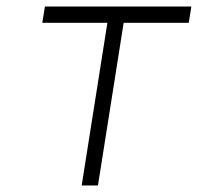

<svg xmlns="http://www.w3.org/2000/svg" viewBox="-20 -570 640 590"><path d="M231 0 310 -500H110L118 -550H568L560 -500H360L281 0Z"/></svg>

Font: NKDuy Mono Thin
Style: Italic
Weight: 100
Italic angle: -9°
Monospace: yes
Designer: NKDuy
Foundry: NKDuy
Version: Version 2.251; ttfautohint (v1.8.4.7-5d5b)